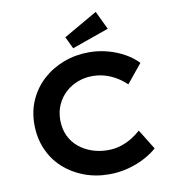

<svg xmlns="http://www.w3.org/2000/svg" viewBox="-99 -1022 1008 1119"><g transform="rotate(-10 405.0 -463.0)"><path d="M458 10Q377 10 307.5 -16.5Q238 -43 186 -91Q134 -139 105.5 -205.5Q77 -272 77 -352Q77 -430 106.5 -495.5Q136 -561 188.5 -609Q241 -657 311.5 -684Q382 -711 462 -711Q519 -711 573 -696.5Q627 -682 672 -656.5Q717 -631 748 -598L657 -487Q631 -512 600.5 -530.5Q570 -549 534.5 -560Q499 -571 457 -571Q413 -571 372 -555.5Q331 -540 299.5 -511.5Q268 -483 249 -442Q230 -401 230 -351Q230 -299 249 -258Q268 -217 301.5 -189Q335 -161 379 -145.5Q423 -130 474 -130Q517 -130 553 -142Q589 -154 618 -172Q647 -190 670 -211L743 -93Q716 -68 672 -44Q628 -20 572.5 -5Q517 10 458 10ZM377 -750 343 -821 543 -936 595 -827Z"/></g></svg>

Font: Lexend Exa SemiBold
Style: Regular
Weight: 600
Designer: Bonnie Shaver-Troup, Thomas Jockin
Foundry: Lexend
Version: Version 1.007